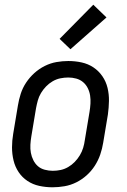

<svg xmlns="http://www.w3.org/2000/svg" viewBox="-20 -787 540 815"><path d="M203 8Q174 8 146.5 2Q119 -4 96.5 -19Q74 -34 59 -56.5Q44 -79 37.5 -106Q31 -133 31 -161.5Q31 -190 36 -219L56 -339Q60 -364 68 -389Q76 -414 91 -436.5Q106 -459 126 -477Q146 -495 170 -507Q194 -519 219.5 -523.5Q245 -528 270 -528Q299 -528 326.5 -522Q354 -516 376.5 -501Q399 -486 414.5 -463.5Q430 -441 436.5 -414Q443 -387 442.5 -358.5Q442 -330 438 -301L418 -181Q414 -156 405.5 -131Q397 -106 382.5 -83.5Q368 -61 348 -43Q328 -25 304 -13Q280 -1 254 3.5Q228 8 203 8ZM204 -62Q221 -62 237.5 -65.5Q254 -69 269.5 -78Q285 -87 297.5 -100Q310 -113 319 -128Q328 -143 333 -159.5Q338 -176 340 -192L360 -312Q363 -330 364 -347.5Q365 -365 362.5 -381.5Q360 -398 352.5 -413Q345 -428 332.5 -438.5Q320 -449 303.5 -453.5Q287 -458 270 -458Q253 -458 236 -454.5Q219 -451 203.5 -442Q188 -433 175.5 -420Q163 -407 154 -392Q145 -377 140.5 -360.5Q136 -344 133 -328L113 -208Q110 -190 109 -172.5Q108 -155 111 -138.5Q114 -122 121.5 -107Q129 -92 141 -81.5Q153 -71 170 -66.5Q187 -62 204 -62ZM279 -578 233 -622 376 -767 432 -713Z"/></svg>

Font: Iosevka Web
Style: Italic
Weight: 400
Italic angle: -9°
Monospace: yes
Designer: Belleve Invis
Foundry: Belleve Invis
Version: Version 28.0.3; ttfautohint (v1.8.3)